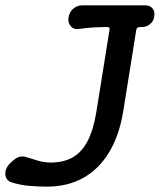

<svg xmlns="http://www.w3.org/2000/svg" viewBox="-46 -687 597 717"><path d="M129 10Q96 10 62.5 7Q29 4 -3 -6Q-15 -10 -21 -19.5Q-27 -29 -26 -42Q-25 -55 -17 -67Q-9 -79 10 -93Q29 -107 50 -101Q70 -95 94 -87.5Q118 -80 143 -80Q191 -80 225 -99Q259 -118 281 -160Q303 -202 314 -270L363 -576Q364 -581 362 -583.5Q360 -586 355 -586Q329 -586 302.5 -584.5Q276 -583 249 -579Q229 -576 218 -589.5Q207 -603 210 -622Q213 -642 227.5 -654.5Q242 -667 261 -667H497Q514 -667 523.5 -655.5Q533 -644 530 -625Q528 -609 515.5 -598Q503 -587 487 -586H475Q471 -586 467.5 -583.5Q464 -581 463 -576L414 -270Q399 -180 361 -117.5Q323 -55 264.5 -22.5Q206 10 129 10Z"/></svg>

Font: Winky Sans
Style: Italic
Weight: 400
Italic angle: -8.97852°
Designer: Simon Atzbach
Foundry: typofactur
Version: Version 1.205